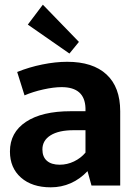

<svg xmlns="http://www.w3.org/2000/svg" viewBox="-20 -801 596 829"><path d="M165 -780.8 320.8 -620.1 279.8 -569.8 100.1 -694.8ZM499 -320.8V0H375L357.9 -62Q325.7 -27.8 285.4 -10Q245.1 7.8 199.2 7.8Q118.2 7.8 70.6 -34.2Q22.9 -76.2 22.9 -147Q22.9 -229 92 -274.9Q161.1 -320.8 285.2 -320.8H349.1V-334Q346.2 -424.8 246.1 -424.8Q211.9 -424.8 167 -414.8Q122.1 -404.8 85.9 -389.2L54.2 -490.2Q106 -511.2 163.1 -522.7Q220.2 -534.2 270 -534.2Q380.9 -534.2 439.9 -479.5Q499 -424.8 499 -320.8ZM163.1 -155.8Q163.1 -123.5 182.6 -106.7Q202.1 -89.8 237.8 -89.8Q270 -89.8 299.6 -104Q329.1 -118.2 349.1 -142.1V-238.8H297.9Q233.9 -238.8 198.5 -216.8Q163.1 -194.8 163.1 -155.8Z"/></svg>

Font: Sarala
Style: Bold
Weight: 700
Designer: Andres Torresi
Foundry: Huerta Tipografica
Version: Version 1.004;PS 001.003;hotconv 1.0.70;makeotf.lib2.5.58329